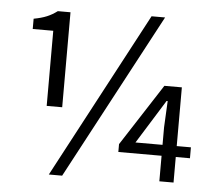

<svg xmlns="http://www.w3.org/2000/svg" viewBox="-53 -805 978 876"><g transform="rotate(5 436.0 -367.0)"><path d="M263 13 668 -747H606L202 13ZM165 -642V-298H236V-733H178C147 -710 119 -698 71 -689V-642ZM772 -117H837V-167H772V-436H692L509 -153V-117H707V0H772ZM707 -247V-167H583L708 -368H713Z"/></g></svg>

Font: Spoqa Han Sans Neo
Style: Regular
Weight: 400
Designer: [Spoqa Han Sans Neo] Dong-huui Kim ___ Younghwa Kang ___ Yujin Lee ___ [Noto Sans] Ryoko NISHIZUKA ____ (kana & ideograp
Foundry: Spoqa (http://www.spoqa-han-sans.com)
Version: Version 1.100;hotconv 1.0.109;makeotfexe 2.5.65596